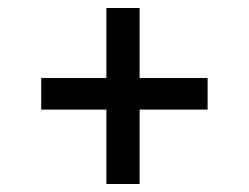

<svg xmlns="http://www.w3.org/2000/svg" viewBox="-20 -541 622 480"><path d="M246 -81V-267H83V-346H246V-521H329V-346H499V-267H329V-81Z"/></svg>

Font: Literata 36pt
Style: Bold
Weight: 700
Designer: Latin by Veronika Burian and Jose Scaglione. Greek by Irene Vlachou. Cyrillic by Vera Evstafieva.
Foundry: TypeTogether
Version: Version 3.002